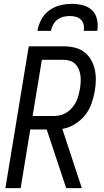

<svg xmlns="http://www.w3.org/2000/svg" viewBox="-20 -975 540 995"><path d="M323 0 222 -304H137L87 0H8L129 -735H310Q339 -735 366.5 -728.5Q394 -722 415.5 -706Q437 -690 451 -666.5Q465 -643 471 -616Q477 -589 476.5 -560Q476 -531 471 -502Q465 -469 453.5 -436.5Q442 -404 419.5 -376.5Q397 -349 366 -330.5Q335 -312 303 -307L404 0ZM261 -374Q278 -374 295 -378.5Q312 -383 327 -393Q342 -403 354 -417Q366 -431 374 -447Q382 -463 386.5 -480Q391 -497 394 -513Q397 -531 398 -548.5Q399 -566 397 -583Q395 -600 388.5 -615.5Q382 -631 371 -642.5Q360 -654 344 -659.5Q328 -665 310 -665H197L149 -374ZM174 -815Q179 -845 194 -873.5Q209 -902 235 -921Q261 -940 291.5 -947.5Q322 -955 352 -955Q382 -955 410.5 -947.5Q439 -940 458 -921Q477 -902 483 -873.5Q489 -845 484 -815H414Q417 -831 413.5 -847Q410 -863 399 -873.5Q388 -884 373 -888Q358 -892 342 -892Q326 -892 309 -888Q292 -884 278 -873.5Q264 -863 255.5 -847Q247 -831 244 -815Z"/></svg>

Font: Iosevka Oblique
Style: Regular
Weight: 400
Italic angle: -9°
Monospace: yes
Designer: Belleve Invis
Foundry: Belleve Invis
Version: Version 32.5.0; ttfautohint (v1.8.4)